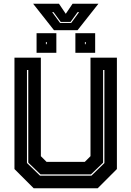

<svg xmlns="http://www.w3.org/2000/svg" viewBox="-20 -1009 704 1029"><path d="M160.5 0 57.5 -103V-700H199V-172L229.5 -141.5H434.5L465 -172V-700H606.5V-103L503.5 0ZM194.5 -67.5H470L539.5 -135V-634H532.5V-137L467.5 -74.5H197L131.5 -137.5V-634H124.5V-135.5ZM384 -726V-831H490V-726ZM176 -726V-831H282V-726ZM226 -772H230.5V-784H226ZM435 -772H439.5V-784H435ZM269.5 -847 157.5 -989H296L332.5 -935L369 -989H507.5L395.5 -847ZM302 -886H361.5L404 -944H396L358 -891.5H305.5L267 -944H259.5Z"/></svg>

Font: Tourney Thin ExtraBold
Style: Regular
Weight: 800
Version: Version 1.015